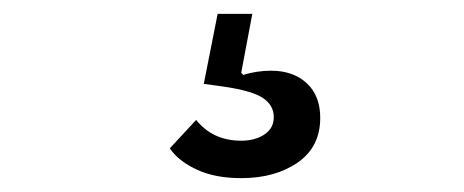

<svg xmlns="http://www.w3.org/2000/svg" viewBox="-20 -40 670 277"><path d="M225 174 263 133Q287 163 328 163Q348 163 361.5 154Q375 145 375 129Q375 112 359.5 101.5Q344 91 303 85L274 81L294 -20H344L328 65L331 68Q351 62 371 62Q403 62 422.5 80Q442 98 442 130Q442 172 409.5 194.5Q377 217 328 217Q290 217 263.5 204.5Q237 192 225 174Z"/></svg>

Font: IBM Plex Sans JP
Style: Regular
Weight: 400
Designer: Mike Abbink; Paul van der Laan; Pieter van Rosmalen; Wujin Sim; Yejin Wi; Jinhee Kim; Boomi Park; Yona Kim; Kichan Ma
Foundry: Sandoll Inc.
Version: Version 1.001